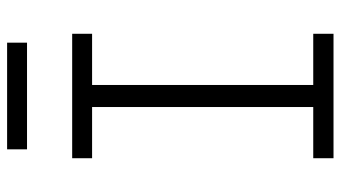

<svg xmlns="http://www.w3.org/2000/svg" viewBox="-229 -729 958 540"><g transform="rotate(-90 250.0 -459.0)"><path d="M75 0H425V-57H281V-679H425V-735H75V-679H219V-57H75ZM400 -862V-918H100V-862Z"/></g></svg>

Font: Iosevka SS09 Light
Style: Regular
Weight: 300
Monospace: yes
Designer: Belleve Invis
Foundry: Belleve Invis
Version: Version 5.2.1; ttfautohint (v1.8.3)